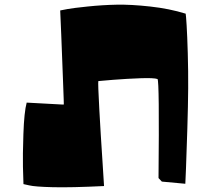

<svg xmlns="http://www.w3.org/2000/svg" viewBox="-20 -779 872 819"><path d="M252 -333.5Q252.9 -329.1 249 -429.4Q245.1 -529.8 241.2 -631.8L236.8 -734.4Q248.5 -736.8 269.5 -740.7Q290.5 -744.6 353.5 -751.2Q416.5 -757.8 477.5 -759Q538.6 -760.3 620.6 -751.2Q702.6 -742.2 772 -720.7Q773.4 -714.4 776.1 -670.9Q778.8 -627.4 781 -551Q783.2 -474.6 782.7 -402.3Q782.2 -331.5 779.1 -229.7Q775.9 -127.9 773.4 -61.5L770.5 4.9L670.4 -4.4L656.2 -19.5Q660.2 -434.6 651.9 -441.9Q636.2 -447.3 580.1 -445.3Q523.9 -443.4 461.9 -438.5L399.4 -433.1Q397.5 -424.8 403.6 -313Q409.7 -201.2 417 -93.3L423.8 14.6Q281.7 21.5 205.3 19.5Q128.9 17.6 104.5 11.7L80.1 6.3Q79.1 -22.5 77.9 -67.6Q76.7 -112.8 79.8 -207Q83 -301.3 93.8 -341.3Q93.8 -341.3 247.6 -333Q252.4 -333 252 -333.5Z"/></svg>

Font: Noot
Style: Regular
Weight: 400
Designer: Amos Jerbi
Foundry: Amos Jerbi
Version: Version 1.000;PS 001.001;hotconv 1.0.56